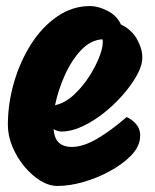

<svg xmlns="http://www.w3.org/2000/svg" viewBox="-20 -603 514 635"><path d="M170 12Q142 12 113.5 -5.5Q85 -23 60.5 -52.5Q36 -82 21 -118Q6 -154 6 -190Q6 -261 26.5 -331Q47 -401 83.5 -458Q120 -515 170 -549Q220 -583 278 -583Q304 -583 335 -567.5Q366 -552 380 -522Q418 -504 436 -468Q454 -432 450 -402Q447 -378 429 -347.5Q411 -317 383 -285.5Q355 -254 321 -227.5Q287 -201 251.5 -184.5Q216 -168 183 -168Q171 -168 157 -176Q160 -144 175.5 -130.5Q191 -117 217 -117Q255 -117 301 -144Q347 -171 399 -216Q422 -205 434 -187.5Q446 -170 443 -144Q439 -114 411.5 -86.5Q384 -59 342.5 -36.5Q301 -14 255.5 -1Q210 12 170 12ZM319 -473Q280 -471 248 -437Q216 -403 194 -353.5Q172 -304 162 -255Q195 -262 224.5 -289.5Q254 -317 276.5 -352.5Q299 -388 311 -421.5Q323 -455 319 -473Z"/></svg>

Font: Protest Riot
Style: Regular
Weight: 400
Designer: Octavio Pardo
Foundry: Ashler Design
Version: Version 2.005; ttfautohint (v1.8.4.7-5d5b)